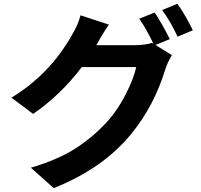

<svg xmlns="http://www.w3.org/2000/svg" viewBox="-20 -884 1040 993"><path d="M858.4 -681.6 784.2 -651.4 869.1 -598.6Q844.7 -557.6 835.9 -528.3Q777.3 -336.9 661.1 -194.3Q515.6 -13.7 257.8 88.9L139.6 -16.6Q282.2 -58.6 375.5 -119.6Q468.8 -180.7 543 -264.6Q591.8 -320.3 631.8 -399.4Q671.9 -478.5 684.6 -537.1H403.3Q291 -390.6 151.4 -294.9L39.1 -378.9Q235.4 -498 350.6 -700.2Q382.8 -752.9 396.5 -804.7L543 -756.8Q508.8 -707 481.4 -655.3L477.5 -650.4H678.7Q727.5 -650.4 765.6 -662.1L773.4 -658.2Q734.4 -739.3 700.2 -787.1L779.3 -819.3Q814.5 -768.6 858.4 -681.6ZM818.4 -832 897.5 -864.3Q937.5 -808.6 977.5 -727.5L898.4 -694.3Q861.3 -774.4 818.4 -832Z"/></svg>

Font: Nasu
Style: Bold
Weight: 700
Designer: Ryoko NISHIZUKA (kana &amp; ideographs); Paul D. Hunt (Latin, Greek &amp; Cyrillic); Wenlong ZHANG (bopomofo); Sandoll C
Version: Version 2014.1215